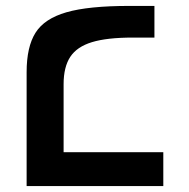

<svg xmlns="http://www.w3.org/2000/svg" viewBox="-20 -629 640 649"><path d="M417 -609H502V-502H429Q341.5 -502 290.8 -486.5Q240 -471 217.5 -436.8Q195 -402.5 195 -344.5V-114.5H532V0H70V-385Q70 -470.5 100 -518.2Q130 -566 204.5 -587.5Q279 -609 417 -609Z"/></svg>

Font: JuliaMono SemiBold
Style: Regular
Weight: 600
Monospace: yes
Designer: cormullion
Foundry: corm
Version: Version 0.055; ttfautohint (v1.8.4)